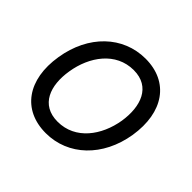

<svg xmlns="http://www.w3.org/2000/svg" viewBox="-140 -710 878 878"><g transform="rotate(45 298.5 -271.0)"><path d="M256.4 11.4C400.9 11.4 516 -98 543.3 -264.2C571 -437.5 489 -552.6 338.8 -552.6C193.5 -552.6 78.5 -443.2 51.8 -275.6C23.8 -103.7 105.5 11.4 256.4 11.4ZM132.8 -264.2C150.6 -376.4 221.9 -477.3 337.4 -477.3C446.4 -477.3 479 -382.1 462.4 -275.6C443.9 -163 372.5 -63.9 257.8 -63.9C148.1 -63.9 115.4 -157.7 132.8 -264.2Z"/></g></svg>

Font: Magic Ui Pro
Style: Italic
Weight: 400
Italic angle: -9.39999°
Designer: Stefan Endress, Andreas Faust
Version: Version 1.000;FEAKit 1.0